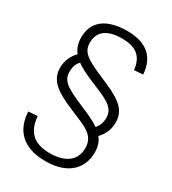

<svg xmlns="http://www.w3.org/2000/svg" viewBox="-224 -860 1069 1191"><g transform="rotate(30 310.0 -265.0)"><path d="M48 -2C53 114.5 118 212 292.5 212C467 212 532.5 114.5 532.5 13C532.5 -29 521.5 -61 500.5 -87.5C535 -124.5 552 -167.5 552 -213.5C552 -316 470 -357 335.5 -413.5C201.5 -470 165 -499 165 -564C165 -643.5 220 -685.5 327 -685.5C424 -685.5 478 -646.5 487.5 -552L550.5 -557C540.5 -700.5 441.5 -742 332 -742C186.5 -742 102 -682 102 -565C102 -522 114 -489 135 -462.5C104.5 -430.5 82.5 -389 82.5 -337.5C82.5 -238 162.5 -194.5 279.5 -145C397 -96 468 -74 468 18.5C468 106.5 403 155.5 292.5 155.5C181.5 155.5 122 107 112.5 -7ZM145.5 -346C145.5 -378 154.5 -403 174.5 -425C207.5 -401 250 -381 299 -360.5C416.5 -311 487 -288.5 487 -208C487 -175 475.5 -148 457.5 -127.5C421.5 -152.5 373.5 -174 316 -198C182 -254.5 145.5 -281.5 145.5 -346Z"/></g></svg>

Font: Monaspace Krypton ExtraLight
Style: Regular
Weight: 200
Designer: Riley Cran & the Lettermatic Team
Foundry: Lettermatic
Version: Version 1.101 (Monaspace Krypton)